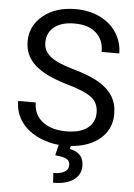

<svg xmlns="http://www.w3.org/2000/svg" viewBox="-61 -767 715 1024"><g transform="rotate(5 296.5 -254.5)"><path d="M292 -316.9Q171.4 -351.6 116.5 -402.1Q61.5 -452.6 61.5 -526.9Q61.5 -610.8 128.7 -665.8Q195.8 -720.7 303.2 -720.7Q376.5 -720.7 433.8 -692.4Q491.2 -664.1 522.7 -614.3Q554.2 -564.5 554.2 -505.4H460Q460 -569.8 418.9 -606.7Q377.9 -643.6 303.2 -643.6Q233.9 -643.6 195.1 -613Q156.2 -582.5 156.2 -528.3Q156.2 -484.9 193.1 -454.8Q230 -424.8 318.6 -399.9Q407.2 -375 457.3 -345Q507.3 -314.9 531.5 -274.9Q555.7 -234.9 555.7 -180.7Q555.7 -94.2 488.3 -42.2Q420.9 9.8 308.1 9.8Q234.9 9.8 171.4 -18.3Q107.9 -46.4 73.5 -95.2Q39.1 -144 39.1 -206.1H133.3Q133.3 -141.6 180.9 -104.2Q228.5 -66.9 308.1 -66.9Q382.3 -66.9 421.9 -97.2Q461.4 -127.4 461.4 -179.7Q461.4 -231.9 424.8 -260.5Q388.2 -289.1 292 -316.9ZM341.8 0 335.9 25.4Q410.6 38.6 410.6 109.9Q410.6 157.2 371.6 184.8Q332.5 212.4 262.7 212.4L259.3 160.2Q297.9 160.2 319.1 147.5Q340.3 134.8 340.3 111.8Q340.3 90.3 324.7 80.1Q309.1 69.8 261.2 65.4L276.9 0Z"/></g></svg>

Font: Noboto
Style: Regular
Weight: 400
Designer: Google
Version: Version 2.001101; 2014